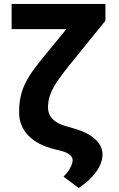

<svg xmlns="http://www.w3.org/2000/svg" viewBox="-20 -747 593 958"><path d="M414.1 -727.3H506V-643.5L323.5 -418.3Q290.5 -377.1 267.2 -343.2Q244 -309.3 231.7 -277.5Q219.5 -245.7 219.5 -210.2Q219.5 -177.6 241.7 -153.9Q263.8 -130.3 305.4 -118.6L344.5 -107.2Q416.2 -87.4 453.8 -53.4Q491.5 -19.5 491.5 23.1Q491.5 65.7 460.8 109Q430 152.3 372.9 191.1L296.9 134.2Q320 111.2 330.8 90.2Q341.6 69.2 342.3 53.3Q343 38 328.7 25.7Q314.3 13.5 287.3 6.4L250.7 -2.8Q165.8 -23.8 120.6 -71.4Q75.3 -119 75.3 -186.8Q75.3 -233.3 84.2 -270.2Q93 -307.2 110.4 -340Q127.8 -372.9 153.1 -406.4Q178.3 -440 210.9 -479.4ZM38 -727.3H439.6V-601.6H38Z"/></svg>

Font: InterMG
Style: Bold
Weight: 700
Designer: Rasmus Andersson
Foundry: rsms
Version: Version 3.019;December 26, 2023;FontCreator 15.0.0.2955 64-b